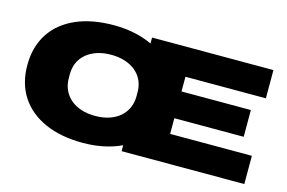

<svg xmlns="http://www.w3.org/2000/svg" viewBox="-91 -906 1676 1123"><g transform="rotate(15 747.0 -344.0)"><path d="M474 12Q342 12 245.5 -31Q149 -74 97 -153.5Q45 -233 45 -344Q45 -455 97 -535Q149 -615 245.5 -657.5Q342 -700 474 -700Q542 -700 601 -687.5Q660 -675 708 -652V-688H1443V-517H956V-428H1376V-266H956V-171H1451V0H708V-36Q660 -13 601 -0.5Q542 12 474 12ZM504 -159Q551 -159 589 -171.5Q627 -184 654 -207.5Q681 -231 695 -263Q709 -295 709 -333V-357Q709 -395 695 -426.5Q681 -458 654 -481Q627 -504 589 -516.5Q551 -529 504 -529Q457 -529 419 -516.5Q381 -504 354 -481Q327 -458 313 -426.5Q299 -395 299 -357V-333Q299 -295 313 -263Q327 -231 354 -207.5Q381 -184 419 -171.5Q457 -159 504 -159Z"/></g></svg>

Font: Archivo Expanded Black
Style: Regular
Weight: 900
Width: 7
Designer: Hector Gatti
Foundry: Omnibus-Type
Version: Version 2.001